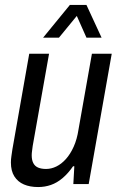

<svg xmlns="http://www.w3.org/2000/svg" viewBox="-20 -743 481 775"><path d="M134 12Q101 12 76.5 1.5Q52 -9 38 -31Q24 -53 24 -87Q24 -99 26 -112.5Q28 -126 30 -140L98 -526H178L112 -154Q111 -144 109.5 -134.5Q108 -125 108 -116Q108 -97 114.5 -84.5Q121 -72 134 -66.5Q147 -61 166 -61Q187 -61 207.5 -71Q228 -81 246 -101Q264 -121 277.5 -151Q291 -181 297 -221L351 -526H431L338 0H276L280 -72H275Q255 -43 232.5 -24Q210 -5 185.5 3.5Q161 12 134 12ZM154 -591 262 -723H329L390 -591H329L277 -708H314L218 -591Z"/></svg>

Font: Archivo Condensed
Style: Italic
Weight: 400
Width: 3
Italic angle: -10°
Designer: Hector Gatti
Foundry: Omnibus-Type
Version: Version 2.001